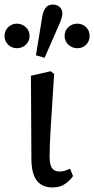

<svg xmlns="http://www.w3.org/2000/svg" viewBox="-37 -811 414 844"><path d="M195 13Q147 13 124 -18Q101 -49 101 -114L99 -478L186 -498L201 -486Q191 -338 186 -251Q181 -164 181 -124Q181 -86 192 -71.5Q203 -57 225 -57Q238 -57 249.5 -61Q261 -65 271 -69L284 -37Q271 -18 249 -2.5Q227 13 195 13ZM37 -599Q15 -599 -1 -614.5Q-17 -630 -17 -653Q-17 -676 -1 -691.5Q15 -707 37 -707Q60 -707 76.5 -691.5Q93 -676 93 -653Q93 -630 76.5 -614.5Q60 -599 37 -599ZM159 -557 121 -568 149 -739Q153 -763 164 -777Q175 -791 195 -791Q214 -791 225.5 -780Q237 -769 237 -753Q237 -742 234 -732Q231 -722 223 -703ZM303 -599Q280 -599 263.5 -614.5Q247 -630 247 -653Q247 -676 263.5 -691.5Q280 -707 303 -707Q326 -707 341.5 -691.5Q357 -676 357 -653Q357 -630 341.5 -614.5Q326 -599 303 -599Z"/></svg>

Font: Source Serif 4 SmText
Style: Regular
Weight: 400
Designer: Frank Grießhammer
Foundry: Adobe
Version: Version 4.005;hotconv 1.1.0;makeotfexe 2.6.0